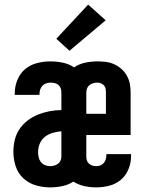

<svg xmlns="http://www.w3.org/2000/svg" viewBox="-20 -804 640 832"><path d="M197 8Q166 8 135 -1Q104 -10 81 -31.5Q58 -53 48 -83.5Q38 -114 38 -146Q38 -172 44 -197.5Q50 -223 64.5 -244.5Q79 -266 100 -282Q121 -298 145 -307.5Q169 -317 194.5 -322Q220 -327 246 -327V-404Q246 -413 243 -421.5Q240 -430 233 -436Q226 -442 217 -444Q208 -446 199 -446Q189 -446 179.5 -442.5Q170 -439 163.5 -432Q157 -425 154 -415.5Q151 -406 151 -396Q151 -395 151 -394.5Q151 -394 151 -393H44Q44 -395 44 -397Q44 -399 44 -401Q44 -430 55.5 -458Q67 -486 89 -504.5Q111 -523 140 -530.5Q169 -538 199 -538Q225 -538 252 -532.5Q279 -527 301 -512Q323 -527 349.5 -532.5Q376 -538 403 -538Q421 -538 440 -535.5Q459 -533 476 -525Q493 -517 507 -504.5Q521 -492 530 -475.5Q539 -459 542.5 -441Q546 -423 546 -404V-219H354V-126Q354 -117 356.5 -109Q359 -101 365.5 -95Q372 -89 380.5 -86.5Q389 -84 397 -84Q407 -84 415.5 -87.5Q424 -91 430 -98Q436 -105 438.5 -114.5Q441 -124 441 -133Q441 -134 441 -134.5Q441 -135 441 -136H548Q548 -134 548 -132Q548 -130 548 -128Q548 -99 537 -71.5Q526 -44 504.5 -25.5Q483 -7 454.5 0.5Q426 8 397 8Q371 8 345.5 2.5Q320 -3 298 -17Q276 -3 250 2.5Q224 8 197 8ZM439 -311V-404Q439 -412 437.5 -420Q436 -428 430.5 -434Q425 -440 417.5 -443Q410 -446 402 -446Q393 -446 384 -443.5Q375 -441 368 -435.5Q361 -430 357.5 -421.5Q354 -413 354 -404V-311ZM197 -84Q206 -84 215 -86.5Q224 -89 231.5 -94.5Q239 -100 242.5 -108.5Q246 -117 246 -126V-235Q228 -234 209 -228.5Q190 -223 175 -211.5Q160 -200 152.5 -182Q145 -164 145 -145Q145 -134 147.5 -122.5Q150 -111 157 -102Q164 -93 175 -88.5Q186 -84 197 -84ZM281 -584 224 -636 362 -784 438 -716Z"/></svg>

Font: Iosevka Curly Slab SmBdEx
Style: Regular
Weight: 600
Width: 7
Monospace: yes
Designer: Belleve Invis
Foundry: Belleve Invis
Version: Version 11.1.0; ttfautohint (v1.8.3)